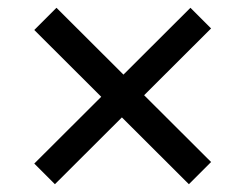

<svg xmlns="http://www.w3.org/2000/svg" viewBox="-20 -591 630 493"><path d="M465 -118 522 -175 125 -571 68 -514ZM121 -118 522 -518 469 -571 68 -171Z"/></svg>

Font: SVN-Sora Variable
Style: Regular
Weight: 400
Designer: Jonathan Barnbrook, Julián Moncada
Foundry: Barnbrook Fonts
Version: Version 2.000 - Viet hoa boi STYLEno.1 Fonts